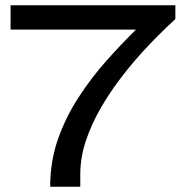

<svg xmlns="http://www.w3.org/2000/svg" viewBox="-20 -707 702 727"><path d="M170 0Q170 -96 199.5 -180Q229 -264 277.5 -338.5Q326 -413 383 -477Q440 -541 495 -595H20V-687H644V-635Q594 -589 543 -535.5Q492 -482 446 -423Q400 -364 363.5 -301.5Q327 -239 305.5 -175Q284 -111 284 -48V0Z"/></svg>

Font: Archivo Expanded
Style: Regular
Weight: 400
Width: 7
Designer: Hector Gatti
Foundry: Omnibus-Type
Version: Version 2.001